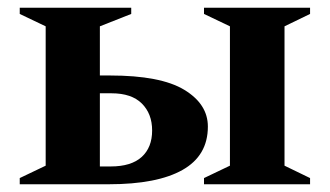

<svg xmlns="http://www.w3.org/2000/svg" viewBox="-20 -476 852 496"><path d="M715 -408V-48L781 -16V0H507V-16L574 -48V-408L507 -440V-456H781V-440ZM264 -281Q395 -281 456 -244Q517 -207 517 -149Q517 -74 451.5 -37Q386 0 261 0H31V-16L98 -48V-408L31 -440V-456H319V-440L238 -408V-281ZM268 -235H238V-46H266Q319 -46 346 -70.5Q373 -95 373 -139Q373 -182 346.5 -208.5Q320 -235 268 -235Z"/></svg>

Font: Spectral
Style: Bold
Weight: 700
Designer: Jean-Baptiste Levee
Foundry: Production Type
Version: Version 2.001